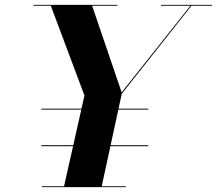

<svg xmlns="http://www.w3.org/2000/svg" viewBox="-20 -770 892 790"><path d="M150.2 -323H590.2V-319H150.2ZM150.2 -172.5H590.2V-168.5H150.2ZM152.5 -3.5H243.5L327.5 -377L189 -746.5H117.5V-750H463V-746.5H359L480.5 -390L763.5 -746.5H642.5V-750H852.5V-746.5H768L481 -384L398.5 -3.5H497.5V0H152.5Z"/></svg>

Font: Bodoni* 48pt
Style: Bold Italic
Weight: 700
Italic angle: -13°
Version: Version 2.3